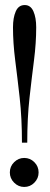

<svg xmlns="http://www.w3.org/2000/svg" viewBox="-20 -728 198 761"><path d="M67 -162.5Q67 -260 58 -340.5Q49 -421 40.2 -489.5Q31.5 -558 31.5 -619.5Q31.5 -658 42.5 -683Q53.5 -708 78 -708Q101.5 -708 112.5 -683Q123.5 -658 123.5 -619.5Q123.5 -558 114.8 -489.5Q106 -421 97 -340.5Q88 -260 88 -162.5ZM76 13Q53 13 36 -4Q19 -21 19 -44.5Q19 -68.5 36 -85.2Q53 -102 76 -102Q99.5 -102 116.2 -85.2Q133 -68.5 133 -44.5Q133 -21 116.2 -4Q99.5 13 76 13Z"/></svg>

Font: Imbue 50pt Medium
Style: Regular
Weight: 500
Designer: Tyler Finck
Foundry: Etcetera Type Company
Version: Version 1.102; ttfautohint (v1.8.3)